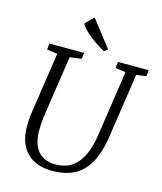

<svg xmlns="http://www.w3.org/2000/svg" viewBox="-140 -1079 1004 1189"><g transform="rotate(15 362.5 -484.0)"><path d="M86.9 -208C89.4 -73.2 167 9.8 306.6 9.8C474.1 9.8 569.3 -75.7 599.1 -306.2L657.7 -698.7L720.7 -707.5L725.1 -747.1H527.8L523.4 -707.5L589.4 -697.8L531.2 -306.2C509.3 -121.6 440.4 -33.7 317.9 -33.7C217.8 -33.7 168.5 -98.6 166.5 -204.1C166 -231.9 167.5 -260.7 171.4 -296.4L231.4 -697.8L306.6 -708L311 -747.1H88.9L84 -708L151.9 -698.7L90.8 -289.6C87.9 -260.7 86.4 -233.4 86.9 -208ZM426.8 -788.1 449.2 -806.2 316.9 -976.6 265.1 -922.9C289.1 -873.5 379.4 -814.9 426.8 -788.1Z"/></g></svg>

Font: Merriweather
Style: Light Italic
Weight: 300
Italic angle: -7.5°
Designer: Eben Sorkin
Foundry: Eben Sorkin
Version: Version 1.001